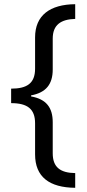

<svg xmlns="http://www.w3.org/2000/svg" viewBox="-20 -735 413 914"><path d="M338 159V89C267 88 231 61 231 -5V-153C231 -222 201 -263 128 -276V-281C199 -294 231 -334 231 -404V-551C231 -617 270 -643 338 -645V-715C218 -714 147 -662 147 -557V-408C147 -338 108 -313 33 -313V-244C111 -244 147 -216 147 -148V0C147 107 215 158 338 159Z"/></svg>

Font: Noto Sans Georgian SemiCondensed
Style: Regular
Weight: 400
Width: 4
Designer: Monotype Design Team, Akaki Razmadze
Foundry: Google LLC
Version: Version 2.005